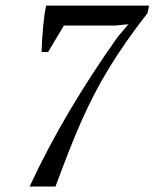

<svg xmlns="http://www.w3.org/2000/svg" viewBox="-20 -683 566 703"><path d="M156.2 -492.7H132.3Q132.8 -513.2 134 -535.6Q135.3 -558.1 137.5 -580.6Q139.6 -603 142.3 -624.3Q145 -645.5 148.9 -662.6H525.9L520 -634.8Q476.6 -579.1 441.9 -529.3Q407.2 -479.5 378.2 -431.9Q349.1 -384.3 324.5 -336.4Q299.8 -288.6 276.9 -236.6Q253.9 -184.6 231.2 -126.5Q208.5 -68.4 183.1 0H88.4Q152.8 -138.7 233.4 -274.9Q314 -411.1 411.6 -548.8L450.2 -594.2L399.9 -589.4H213.9Z"/></svg>

Font: PT Astra Serif
Style: Italic
Weight: 400
Italic angle: -16°
Designer: A.Korolkova, I. Chaeva
Foundry: ParaType Ltd
Version: Version 1.001